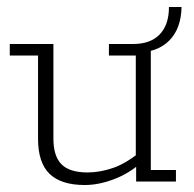

<svg xmlns="http://www.w3.org/2000/svg" viewBox="-20 -520 556 550"><path d="M223 10Q155 10 122 -22Q89 -54 89 -122V-361H8V-394H133V-123Q133 -73 156 -49.5Q179 -26 231 -26Q267 -26 305.5 -39.5Q344 -53 389 -91L369 -67V-361H292V-394H412V-33H484V0H370V-54L389 -58Q352 -24 307.5 -7Q263 10 223 10ZM354 -369V-394H362Q411 -394 437.5 -421.5Q464 -449 464 -500H500Q499 -438 464.5 -403.5Q430 -369 367 -369Z"/></svg>

Font: Rokkitt SemiBold ExtraLight
Style: Regular
Weight: 250
Version: Version 3.103